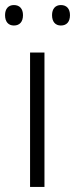

<svg xmlns="http://www.w3.org/2000/svg" viewBox="-31 -740 297 760"><path d="M-11 -680C-11 -654 2 -639 24 -639C47 -639 60 -654 60 -680C60 -705 47 -720 24 -720C2 -720 -11 -705 -11 -680ZM175 -680C175 -654 188 -639 210 -639C233 -639 246 -654 246 -680C246 -705 233 -720 210 -720C188 -720 175 -705 175 -680ZM145 0V-532H88V0Z"/></svg>

Font: Noto Sans Devanagari UI Light
Style: Regular
Weight: 300
Designer: Jelle Bosma - Monotype Design Team
Foundry: Monotype Imaging Inc.
Version: Version 2.004